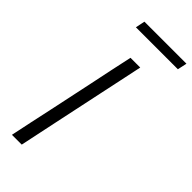

<svg xmlns="http://www.w3.org/2000/svg" viewBox="-283 -943 990 990"><g transform="rotate(45 212.0 -448.0)"><path d="M47 0Q59.5 -60 71.2 -115.2Q83 -170.5 97.5 -237L147.5 -472.5Q161.5 -540.5 173.5 -597Q185.5 -653.5 198.5 -713H269.5Q257 -653.5 245 -597Q233 -540.5 218.5 -472.5L168.5 -237Q154.5 -170.5 142.8 -115.2Q131 -60 118.5 0ZM107 -844 117.5 -895.5H424L413 -844Z"/></g></svg>

Font: Commissioner Light
Style: Italic
Weight: 300
Italic angle: -12°
Designer: Kostas Bartsokas
Foundry: Kostas Bartsokas
Version: Version 1.000; ttfautohint (v1.8.3)